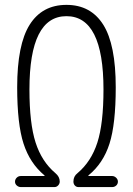

<svg xmlns="http://www.w3.org/2000/svg" viewBox="-20 -760 540 780"><path d="M64.5 0Q55.7 0 48.3 -6.3Q41 -12.7 41 -22Q41 -31.2 47.9 -38.1Q54.7 -44.9 64.5 -44.9H160.2Q161.1 -44.9 161.1 -45.9Q161.1 -47.9 160.2 -47.9Q101.6 -96.7 75.7 -176.3Q49.8 -255.9 49.8 -405.3Q49.8 -579.1 100.6 -659.7Q151.4 -740.2 250 -740.2Q348.6 -740.2 399.4 -659.7Q450.2 -579.1 450.2 -405.3Q450.2 -255.9 424.8 -176.3Q399.4 -96.7 339.8 -47.9Q338.9 -47.9 338.9 -45.9Q338.9 -44.9 339.8 -44.9H435.5Q444.3 -44.9 451.7 -38.1Q459 -31.2 459 -22Q459 -12.7 452.1 -6.3Q445.3 0 435.5 0H298.8Q290 0 284.2 -6.3Q278.3 -12.7 278.3 -22.5Q278.3 -43.9 294.9 -56.6Q350.6 -103.5 375.5 -180.7Q400.4 -257.8 400.4 -396.5Q400.4 -694.3 250 -694.3Q99.6 -694.3 99.6 -396.5Q99.6 -258.8 124.5 -181.2Q149.4 -103.5 205.1 -56.6Q222.7 -42 222.7 -22.5Q222.7 -13.7 216.3 -6.8Q210 0 201.2 0Z"/></svg>

Font: Rounded-L Mgen+ 1m light
Style: Regular
Weight: 200
Designer: [Source Han Sans]
Ryoko NISHIZUKA  (kana & ideographs); Paul D. Hunt (Latin, Greek & Cyrillic); Wenlong ZHANG  (bopomofo
Version: Version 1.059.20150602